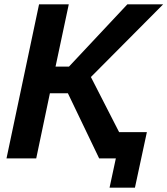

<svg xmlns="http://www.w3.org/2000/svg" viewBox="-20 -730 772 885"><path d="M399 -375 529 -121H657L602 135H485L514 0H437L293 -300H210L147 0H10L160 -710H297L236 -423H298L567 -710H732Z"/></svg>

Font: Raleway-v4020
Style: Bold Italic
Weight: 700
Italic angle: -12°
Designer: Matt McInerney, Pablo Impallari, Rodrigo Fuenzalida
Foundry: Matt McInerney, Pablo Impallari, Rodrigo Fuenzalida
Version: Version 4.020;PS 004.020;hotconv 1.0.88;makeotf.lib2.5.64775